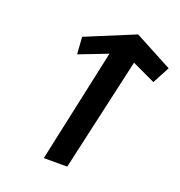

<svg xmlns="http://www.w3.org/2000/svg" viewBox="-157 -1037 1098 1170"><g transform="rotate(20 392.0 -452.5)"><path d="M574.3 -734.5 725.4 -663.5 784.3 -774.4 539 -904.8 223.3 -774.5 230.9 -663.5 414.9 -734.5 256.5 0H408.5Z"/></g></svg>

Font: Stormning
Style: BoldObl
Weight: 400
Designer: Robert Jablonski, Mew Too
Foundry: Cannot Into Space Fonts
Version: Version 0.90